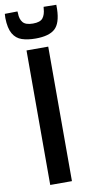

<svg xmlns="http://www.w3.org/2000/svg" viewBox="-139 -945 468 984"><g transform="rotate(-10 95.5 -452.5)"><path d="M39 0V-700H152V0ZM96 -752Q55 -752 25 -762Q-5 -772 -21.5 -800.5Q-38 -829 -39 -882Q-39 -893 -38 -904L28 -905Q29 -902 29 -895Q29 -865 43.5 -847.5Q58 -830 96 -830Q134 -830 147.5 -847.5Q161 -865 163 -896Q164 -899 164 -905L230 -904Q230 -893 230 -881Q228 -808 197 -780Q166 -752 96 -752Z"/></g></svg>

Font: Georama Condensed SemiBold
Style: Regular
Weight: 600
Width: 3
Designer: Jean-Baptiste Levee
Foundry: Production Type
Version: Version 1.000